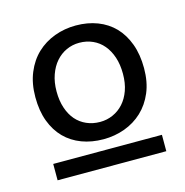

<svg xmlns="http://www.w3.org/2000/svg" viewBox="-72 -730 534 554"><g transform="rotate(-15 195.0 -453.0)"><path d="M34.7 -293H359.4V-244.1H34.7ZM98.1 -492.2Q98.1 -464.4 105.5 -442.6Q112.8 -420.9 125.7 -406Q138.7 -391.1 157 -383.1Q175.3 -375 197.3 -375Q217.8 -375 235.8 -383.1Q253.9 -391.1 267.3 -406Q280.8 -420.9 288.6 -442.6Q296.4 -464.4 296.4 -492.2Q296.4 -520 289.1 -542Q281.7 -564 268.8 -579.3Q255.9 -594.7 237.5 -603Q219.2 -611.3 197.3 -611.3Q176.8 -611.3 158.7 -603Q140.6 -594.7 127.2 -579.3Q113.8 -564 106 -542Q98.1 -520 98.1 -492.2ZM34.7 -492.2Q34.7 -533.2 47.9 -564.9Q61 -596.7 83.7 -618.2Q106.4 -639.6 136.7 -650.9Q167 -662.1 200.7 -662.1Q235.8 -662.1 265.1 -650.9Q294.4 -639.6 315.2 -618.2Q335.9 -596.7 347.7 -564.9Q359.4 -533.2 359.4 -492.2Q359.4 -451.2 346.2 -419.9Q333 -388.7 310.3 -367.4Q287.6 -346.2 257.6 -335.2Q227.5 -324.2 193.8 -324.2Q158.7 -324.2 129.4 -335.2Q100.1 -346.2 79.1 -367.4Q58.1 -388.7 46.4 -419.9Q34.7 -451.2 34.7 -492.2Z"/></g></svg>

Font: Andika Eur
Style: Regular
Weight: 400
Designer: Victor Gaultney, Annie Olsen, Julie Remington, Don Collingsworth, Eric Hays, Becca Hirsbrunner
Foundry: SIL International
Version: Version 5.000